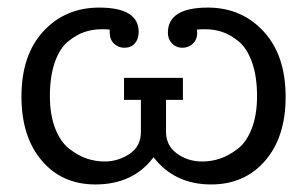

<svg xmlns="http://www.w3.org/2000/svg" viewBox="-20 -486 818 511"><path d="M37.1 -229Q37.1 -339.8 95.5 -402.8Q153.8 -465.8 244.1 -465.8Q349.1 -465.8 349.1 -400.9Q349.1 -382.8 339.1 -370.8Q329.1 -358.9 311 -358.9Q294.9 -358.9 283.4 -369.9Q272 -380.9 272 -398.9V-407.2Q265.1 -408.2 251 -408.2Q227.1 -408.2 205.6 -401.1Q184.1 -394 161.6 -376Q139.2 -357.9 126 -320.6Q112.8 -283.2 112.8 -230Q112.8 -180.2 127 -144Q141.1 -107.9 164.6 -89.8Q188 -71.8 210.9 -64Q233.9 -56.2 258.8 -56.2Q293.9 -56.2 324.5 -76.2Q355 -96.2 355 -134.8V-220.2H310.1V-278.8H466.8V-220.2H421.9V-134.8Q421.9 -98.6 450.9 -77.4Q480 -56.2 518.1 -56.2Q543 -56.2 565.9 -64Q588.9 -71.8 612.5 -89.8Q636.2 -107.9 650.1 -144Q664.1 -180.2 664.1 -230Q664.1 -283.2 650.6 -320.6Q637.2 -357.9 615 -376Q592.8 -394 571.3 -401.1Q549.8 -408.2 525.9 -408.2Q510.7 -408.2 503.9 -407.2Q503.9 -405.3 504.4 -402.6Q504.9 -399.9 504.9 -398.9Q504.9 -380.9 493.4 -369.9Q481.9 -358.9 465.8 -358.9Q448.7 -358.9 437.7 -370.4Q426.8 -381.8 426.8 -398.9Q426.8 -465.8 533.2 -465.8Q623 -465.8 681.6 -402.3Q740.2 -338.9 740.2 -228Q740.2 -121.1 685.5 -58.1Q630.9 4.9 542 4.9Q444.8 4.9 389.2 -66.9H388.2Q334 4.9 233.9 4.9Q145 4.9 91.1 -58.6Q37.1 -122.1 37.1 -229Z"/></svg>

Font: CMU Concrete
Style: Roman
Weight: 500
Version: Version 0.7.0